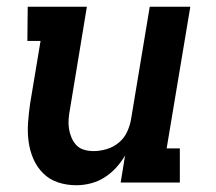

<svg xmlns="http://www.w3.org/2000/svg" viewBox="-20 -540 640 568"><path d="M206 8Q177 8 151.5 -0.5Q126 -9 107.5 -27.5Q89 -46 78.5 -70.5Q68 -95 64.5 -122Q61 -149 63 -177Q65 -205 69 -233L100 -419H61L62 -520H237L187 -217Q184 -202 183 -187.5Q182 -173 184 -159.5Q186 -146 191.5 -133Q197 -120 206 -110.5Q215 -101 228.5 -97Q242 -93 257 -93Q276 -93 296 -99Q316 -105 332 -118.5Q348 -132 356.5 -151Q365 -170 368 -189L423 -520H543L473 -101H512V0H337L350 -80Q339 -61 323.5 -44Q308 -27 289 -15Q270 -3 248.5 2.5Q227 8 206 8Z"/></svg>

Font: Iosevka HT Extended
Style: Bold Italic
Weight: 700
Width: 7
Italic angle: -9°
Monospace: yes
Designer: Belleve Invis
Foundry: Belleve Invis
Version: Version 32.3.0; ttfautohint (v1.8.4)